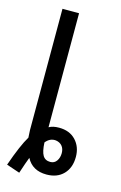

<svg xmlns="http://www.w3.org/2000/svg" viewBox="-122 -818 571 906"><g transform="rotate(15 163.0 -365.0)"><path d="M4 13Q40 -90 68 -136Q66 -160 66 -172V-765H147V-208Q166 -219 196 -219Q248 -219 278 -187Q308 -155 308 -106Q308 -53 277.5 -21.5Q247 10 195 10Q126 10 97 -45Q87 -20 69 35ZM239 -106Q239 -127 228 -140.5Q217 -154 197 -157Q168 -160 147 -134Q149 -90 160.5 -71Q172 -52 197 -52Q217 -52 228 -68Q239 -84 239 -106Z"/></g></svg>

Font: Noto Sans UI Cond
Style: Regular
Weight: 400
Width: 3
Designer: Monotype Design Team
Foundry: Monotype Imaging Inc.
Version: Version 1.001